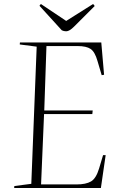

<svg xmlns="http://www.w3.org/2000/svg" viewBox="-20 -943 587 963"><path d="M164 -709 79 -720 80 -730H488L502 -568L490 -566L469 -637Q456 -683 434.5 -697.5Q413 -712 369 -712H213L202 -389H445L443 -371H201L186 -18H364Q411 -18 436.5 -33Q462 -48 477 -98L497 -165H510L486 0H51L52 -10L137 -21ZM178 -914 185 -923 312 -838 447 -923 455 -913 351 -809Q328 -786 312 -786Q300 -786 290 -791Z"/></svg>

Font: Literata 72pt ExtraLight
Style: Italic
Weight: 200
Italic angle: -2°
Designer: Latin by Veronika Burian and Jose Scaglione. Greek by Irene Vlachou. Cyrillic by Vera Evstafieva
Foundry: TypeTogether
Version: Version 3.002